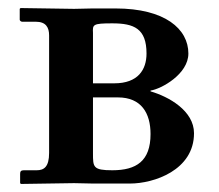

<svg xmlns="http://www.w3.org/2000/svg" viewBox="-20 -456 545 477"><path d="M32 1 164 -1 211 0H303C362 0 462 -33 462 -125C462 -181 399 -216 354 -229V-231C381 -235 448 -272 448 -323C448 -384 390 -435 267 -435H210L164 -434L31 -436L29 -434V-407C29 -405 32 -402 35 -402H69C94 -402 102 -388 102 -368V-76C102 -41 89 -33 71 -33H39C32 -33 30 -30 30 -24V-1ZM211 -214H273C331 -214 354 -175 354 -123C354 -56 319 -33 259 -33C211 -33 211 -41 211 -75C211 -76 211 -76 211 -77ZM211 -249V-364C211 -368 211 -371 211 -374C210 -395 210 -398 259 -398C313 -398 344 -385 344 -323C344 -283 323 -249 264 -249Z"/></svg>

Font: Libertinus Serif Semibold
Style: Regular
Weight: 600
Designer: Philipp H. Poll, Khaled Hosny
Foundry: Caleb Maclennan
Version: Version 7.050;RELEASE